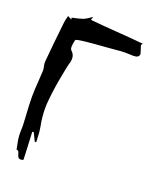

<svg xmlns="http://www.w3.org/2000/svg" viewBox="-164 -941 894 1098"><g transform="rotate(20 283.0 -392.0)"><path d="M97.7 62Q94.2 62 89.1 60.3Q84 58.6 80.3 51.5Q76.7 44.4 74.5 35.9Q72.3 27.3 69.1 22.2Q65.9 17.1 61 17.1L57.1 17.6L52.2 -7.3Q43 -47.9 43 -78.1Q43 -87.9 43.5 -97.2L43.9 -126.5L40.5 -190.9Q36.6 -245.1 36.1 -299.8Q36.6 -345.7 40.5 -392.1Q43 -425.3 44.4 -459Q44.4 -471.7 41.3 -483.9Q38.1 -496.1 38.1 -507.8V-511.2Q48.8 -632.3 62.5 -753.4Q64.9 -773.9 68.8 -787.6L72.8 -802.2Q90.3 -793.5 96.2 -789.6L94.7 -800.3Q104.5 -802.7 114.7 -804.7Q138.7 -809.6 161.6 -817.4Q177.2 -824.2 192.9 -835.4Q200.2 -840.8 208.5 -846.2L203.1 -826.2Q272.5 -819.3 365.2 -812.7Q458 -806.2 527.8 -799.3L520.5 -788.6L535.2 -743.2L535.6 -739.7Q535.6 -715.8 501.5 -715.8Q489.3 -715.8 476.6 -716.6Q463.9 -717.3 450.7 -717.3Q438 -717.3 424.8 -716.3Q390.1 -712.9 339.8 -709Q182.6 -697.8 162.6 -689.9Q156.2 -687 156.2 -681.2Q150.9 -657.7 150.9 -643.6Q150.9 -630.9 156.7 -624.5Q177.2 -605 177.2 -584.5V-573.2Q177.2 -563 170.4 -543Q167 -532.2 156.2 -474.1Q140.1 -394.5 132.3 -314.5Q129.4 -288.1 129.4 -261.2Q129.4 -207.5 140.6 -152.8Q146 -122.6 146.5 -91.8Q147 -77.1 147.9 -63Q142.1 -62 139.2 -61L115.2 -110.8L106.4 -109.9L112.3 15.6Q112.8 37.1 113.8 58.1Q104.5 62 97.7 62Z"/></g></svg>

Font: Unutterable
Style: Regular
Weight: 400
Designer: GGBotNet
Foundry: f0n7.com
Version: 1.00